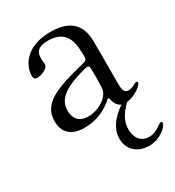

<svg xmlns="http://www.w3.org/2000/svg" viewBox="-165 -545 802 878"><g transform="rotate(-30 236.0 -106.0)"><path d="M151.3 13.1C215.6 13.1 265.6 -11 306.5 -46.9C308.9 -49 310.7 -50.1 312.5 -50.1C314.3 -50.1 315.7 -48.7 316.1 -45.5C320.7 -22.4 330.3 -2.5 350.1 5C322.1 24.9 263.8 68.5 263.8 136.4C263.8 190 300.8 232.2 368.3 232.2C425.4 232.2 471.9 190 471.9 171.5C471.9 167.3 469.5 164.8 464.8 164.8C461.6 164.8 457.4 167.3 454.9 169C433.2 185 413 196.7 387.4 196.7C338.4 196.7 320.7 157.3 320.7 119.7C320.7 75.3 343 44 377.8 8.2C417.6 4.3 466.3 -28.8 466.3 -44C466.3 -47.6 464.1 -51.1 459.9 -51.1C451.3 -51.1 434.7 -34.8 412.6 -34.8C393.5 -34.8 384.6 -46.5 384.6 -82C384.2 -166.5 384.9 -215.9 384.6 -302.9C384.6 -361.9 369.7 -445.3 234.7 -445.3C100.5 -445.3 61.4 -362.6 60.7 -316.8C60 -296.2 67.5 -293.3 78.5 -293.3C108.3 -293.3 139.6 -312.9 139.6 -329.5C137.1 -345.9 137.1 -358.7 137.1 -364.7C137.1 -402 161.9 -416.2 204.5 -416.2C293.7 -416.2 309.7 -356.2 312.1 -304.3C313.2 -293.3 313.2 -280.5 313.2 -268.8C313.2 -256.4 307.2 -248.9 294.7 -246.1C134.9 -207.7 46.9 -175.1 46.9 -81.7C46.9 1.4 112.2 13.1 151.3 13.1ZM122.5 -93.4C122.5 -157.3 176.8 -192.5 292.6 -221.9C305 -224.8 311.1 -220.2 311.8 -207.4C312.9 -171.2 312.5 -137.1 310.7 -105.1C308.6 -61.1 247.9 -23.1 192.5 -23.1C139.9 -23.1 122.5 -57.2 122.5 -93.4Z"/></g></svg>

Font: Margiela Serif
Style: Regular
Weight: 400
Designer: Andreas Faust, Stefan Endress
Version: Version 1.002;FEAKit 1.0